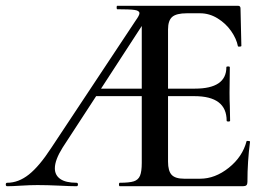

<svg xmlns="http://www.w3.org/2000/svg" viewBox="-29 -645 932 665"><path d="M829 -157Q837 -157 837 -154Q828 -86 828 -15Q828 -7 824.5 -3.5Q821 0 812 0H386Q383 0 383 -6Q383 -12 386 -12Q419 -12 434.5 -17Q450 -22 456 -36.5Q462 -51 462 -81V-312H304L188 -134Q161 -91 161 -62Q161 -38 180 -25Q199 -12 236 -12Q241 -12 241 -6Q241 0 236 0Q215 0 177 -2Q133 -4 101 -4Q76 -4 44 -2Q14 0 -4 0Q-9 0 -9 -6Q-9 -12 -4 -12Q35 -12 71 -40.5Q107 -69 148 -132L441 -574Q454 -592 454 -599Q454 -608 437.5 -610.5Q421 -613 377 -613Q375 -613 375 -619Q375 -625 377 -625H795Q804 -625 804 -616L807 -486Q807 -484 801.5 -483.5Q796 -483 795 -485Q790 -511 771.5 -537.5Q753 -564 724.5 -581.5Q696 -599 664 -599H618Q582 -599 567.5 -586.5Q553 -574 553 -543V-338H646Q755 -338 755 -412Q755 -415 761 -415Q767 -415 767 -412L766 -325Q766 -294 767 -278L768 -227Q768 -224 762 -224Q756 -224 756 -227Q756 -312 644 -312H553V-85Q553 -53 565.5 -39.5Q578 -26 609 -26H664Q716 -26 763.5 -64Q811 -102 825 -156Q825 -157 829 -157ZM462 -338V-555L321 -338Z"/></svg>

Font: Cormorant Garamond SemiBold
Style: Regular
Weight: 600
Designer: Christian Thalmann (Catharsis Fonts)
Version: Version 3.000